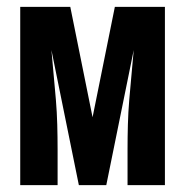

<svg xmlns="http://www.w3.org/2000/svg" viewBox="-20 -540 540 560"><path d="M39 0V-520H185L250 -198L315 -520H461V0H352V-104Q352 -140 353 -176.5Q354 -213 357 -249Q360 -285 363.5 -321.5Q367 -358 370 -394L290 0H210L130 -394Q133 -358 136.5 -321.5Q140 -285 143 -249Q146 -213 147 -176.5Q148 -140 148 -104V0Z"/></svg>

Font: Iosevka Extrabold
Style: Regular
Weight: 800
Monospace: yes
Designer: Belleve Invis
Foundry: Belleve Invis
Version: Version 32.5.0; ttfautohint (v1.8.4)